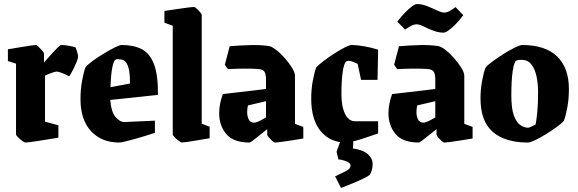

<svg xmlns="http://www.w3.org/2000/svg" viewBox="-20 -692 2853 947"><path d="M105 11Q101 11 90 3Q79 -5 69 -15Q59 -25 59 -29V-378L19 -391V-449Q19 -449 38 -452Q57 -455 82.5 -459.5Q108 -464 130 -467Q152 -470 157 -470Q161 -470 170.5 -461Q180 -452 188.5 -442Q197 -432 197 -428V-384Q213 -402 231 -422Q249 -442 263 -456Q277 -470 281 -470Q300 -470 321.5 -466Q343 -462 353 -458Q355 -452 360 -437.5Q365 -423 365 -412Q365 -405 359 -389.5Q353 -374 345 -357.5Q337 -341 330 -329Q323 -317 320 -316Q318 -317 306 -323Q294 -329 280.5 -334Q267 -339 258 -339Q255 -339 243.5 -335.5Q232 -332 220 -327Q208 -322 202 -319V-92L268 -74V-13Q268 -13 253 -10.5Q238 -8 215.5 -4.5Q193 -1 169 3Q145 7 127 9Q109 11 105 11Z M744 -37Q730 -32 704 -24Q678 -16 650 -8Q622 0 599.5 5.5Q577 11 568 11Q481 11 429 -45Q377 -101 377 -203Q377 -251 385 -294.5Q393 -338 402 -361Q412 -373 436.5 -391Q461 -409 490.5 -427Q520 -445 545 -457.5Q570 -470 581 -470Q639 -470 679 -449.5Q719 -429 739.5 -375.5Q760 -322 759 -224L524 -199Q528 -142 549 -116Q570 -90 595 -90Q596 -90 613.5 -91Q631 -92 656 -93Q681 -94 705 -95Q729 -96 744 -97ZM550 -398Q540 -392 533.5 -357Q527 -322 525 -262L621 -280Q622 -333 612 -363.5Q602 -394 580 -398Q575 -399 565 -400Q555 -401 550 -398Z M877 11Q873 11 862 3Q851 -5 841.5 -15Q832 -25 832 -29V-565L791 -580V-638Q791 -638 811 -641Q831 -644 858.5 -648Q886 -652 908.5 -655Q931 -658 937 -658Q940 -658 949.5 -650Q959 -642 967 -632Q975 -622 975 -619V-82L1014 -67V-10Q1014 -10 995.5 -7Q977 -4 951 0.5Q925 5 903.5 8Q882 11 877 11Z M1211 11Q1131 11 1096 -31Q1061 -73 1061 -133Q1061 -179 1079 -228L1292 -253V-299Q1292 -328 1283.5 -339.5Q1275 -351 1249 -352Q1220 -354 1178 -353.5Q1136 -353 1104 -351L1089 -373L1113 -464Q1160 -468 1213 -469.5Q1266 -471 1305 -465Q1320 -463 1342 -446Q1364 -429 1385 -405Q1406 -381 1420.5 -357.5Q1435 -334 1435 -318V-81L1476 -66V-9Q1452 -5 1421.5 0Q1391 5 1367 8Q1343 11 1335 11Q1332 11 1323 3Q1314 -5 1306 -14.5Q1298 -24 1298 -28V-55Q1280 -41 1261 -25.5Q1242 -10 1228 0.5Q1214 11 1211 11ZM1199 -139Q1199 -120 1206.5 -103.5Q1214 -87 1233 -87Q1243 -87 1258.5 -94.5Q1274 -102 1292 -113V-193L1203 -172Q1199 -156 1199 -139Z M1686 11Q1608 11 1561.5 -45.5Q1515 -102 1515 -205Q1515 -252 1523 -294.5Q1531 -337 1540 -360Q1550 -371 1574 -389.5Q1598 -408 1626.5 -426.5Q1655 -445 1679.5 -457.5Q1704 -470 1715 -470Q1741 -470 1777.5 -463.5Q1814 -457 1845 -447L1842 -298H1761L1744 -377Q1734 -382 1722 -387Q1710 -392 1699 -392Q1691 -392 1687 -388Q1676 -379 1670 -335Q1664 -291 1664 -228Q1664 -166 1682 -130Q1700 -94 1731 -94H1845V-34Q1827 -28 1795.5 -17Q1764 -6 1733 2.5Q1702 11 1686 11ZM1662 235 1633 178Q1665 163 1687 151.5Q1709 140 1709 125Q1709 113 1691 105Q1673 97 1649 94L1640 57L1664 -11L1723 -8L1721 40Q1773 48 1795.5 69.5Q1818 91 1818 115Q1818 132 1814.5 145Q1811 158 1805 169Q1798 176 1774.5 187.5Q1751 199 1721 211.5Q1691 224 1662 235Z M2046 11Q1966 11 1931 -31Q1896 -73 1896 -133Q1896 -179 1914 -228L2127 -253V-299Q2127 -328 2118.5 -339.5Q2110 -351 2084 -352Q2055 -354 2013 -353.5Q1971 -353 1939 -351L1924 -373L1948 -464Q1995 -468 2048 -469.5Q2101 -471 2140 -465Q2155 -463 2177 -446Q2199 -429 2220 -405Q2241 -381 2255.5 -357.5Q2270 -334 2270 -318V-81L2311 -66V-9Q2287 -5 2256.5 0Q2226 5 2202 8Q2178 11 2170 11Q2167 11 2158 3Q2149 -5 2141 -14.5Q2133 -24 2133 -28V-55Q2115 -41 2096 -25.5Q2077 -10 2063 0.5Q2049 11 2046 11ZM2034 -139Q2034 -120 2041.5 -103.5Q2049 -87 2068 -87Q2078 -87 2093.5 -94.5Q2109 -102 2127 -113V-193L2038 -172Q2034 -156 2034 -139ZM2168 -531Q2142 -531 2116.5 -541Q2091 -551 2069.5 -561.5Q2048 -572 2035 -572Q2022 -572 2007 -564Q1992 -556 1978 -546L1940 -585Q1946 -594 1958 -608Q1970 -622 1985 -637Q2000 -652 2014 -662Q2028 -672 2037 -672Q2061 -672 2087.5 -661.5Q2114 -651 2136 -640.5Q2158 -630 2171 -630Q2184 -630 2198 -638Q2212 -646 2227 -657L2265 -617Q2259 -609 2247 -594.5Q2235 -580 2220 -565.5Q2205 -551 2191 -541Q2177 -531 2168 -531Z M2584 11Q2471 11 2410.5 -41.5Q2350 -94 2350 -207Q2350 -251 2358 -294Q2366 -337 2375 -359Q2385 -371 2410 -389.5Q2435 -408 2464.5 -426.5Q2494 -445 2519.5 -457.5Q2545 -470 2556 -470Q2670 -470 2728 -413.5Q2786 -357 2786 -253Q2786 -203 2778 -161Q2770 -119 2761 -96Q2751 -84 2727 -66.5Q2703 -49 2674 -31Q2645 -13 2620 -1Q2595 11 2584 11ZM2585 -62Q2588 -62 2597 -66Q2606 -70 2614 -74Q2622 -78 2622 -78Q2626 -101 2630 -138.5Q2634 -176 2634 -238Q2634 -280 2626 -316.5Q2618 -353 2600.5 -375Q2583 -397 2552 -397Q2546 -397 2540 -396.5Q2534 -396 2527 -393Q2516 -389 2509 -343Q2502 -297 2502 -222Q2502 -157 2514.5 -122.5Q2527 -88 2546.5 -75Q2566 -62 2585 -62Z"/></svg>

Font: Grenze Gotisch ExtraBold
Style: Regular
Weight: 800
Designer: Renata Polastri
Foundry: Omnibus-Type
Version: Version 1.001